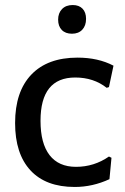

<svg xmlns="http://www.w3.org/2000/svg" viewBox="-20 -736 498 763"><path d="M269 -716Q294 -716 308 -701.5Q322 -687 322 -661Q322 -634 307 -618Q292 -602 266 -602Q240 -602 225.5 -617Q211 -632 211 -658Q211 -684 226.5 -700Q242 -716 269 -716ZM288 -507Q370 -507 431 -475L413 -390L404 -387Q352 -428 279 -428Q141 -428 141 -256Q141 -166 177 -119.5Q213 -73 282 -73Q354 -73 413 -114L423 -109L415 -24Q348 7 277 7Q162 7 101 -59Q40 -125 40 -247Q40 -372 104.5 -439.5Q169 -507 288 -507Z"/></svg>

Font: Alegreya Sans SC Medium
Style: Regular
Weight: 500
Designer: Juan Pablo del Peral
Foundry: Huerta Tipografica
Version: Version 2.001;PS 002.001;hotconv 1.0.88;makeotf.lib2.5.64775